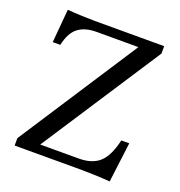

<svg xmlns="http://www.w3.org/2000/svg" viewBox="-129 -815 870 930"><g transform="rotate(20 306.0 -350.0)"><path d="M538 6Q498 3 458.5 1.5Q419 0 394 0H46V-38L469 -688L489 -653H230Q171 -653 136 -626Q101 -599 87 -534H48L63 -706Q100 -703 139 -701.5Q178 -700 204 -700H562V-662L138 -12L117 -47H359Q428 -47 466 -81.5Q504 -116 523 -200H564Z"/></g></svg>

Font: Hedvig Letters Serif
Style: Regular
Weight: 400
Designer: Alexander Örn & Tor Weibull
Foundry: Kanon Foundry
Version: Version 1.000